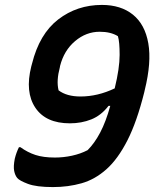

<svg xmlns="http://www.w3.org/2000/svg" viewBox="-20 -740 640 780"><path d="M394 -720Q471 -720 520 -680.5Q569 -641 582.5 -564Q596 -487 568 -374L566 -365Q536 -245 497.5 -169.5Q459 -94 412.5 -52.5Q366 -11 311.5 4.5Q257 20 195 20Q128 20 93.5 7Q59 -6 50 -17Q41 -28 37.5 -46Q34 -64 40 -95Q46 -120 57 -142H63Q92 -121 124 -110.5Q156 -100 203 -100Q238 -100 272.5 -107.5Q307 -115 336 -130Q364 -158 387 -201.5Q410 -245 428 -310H421Q391 -271 351 -255Q311 -239 264 -239Q166 -239 123.5 -302.5Q81 -366 107 -470L110 -481Q140 -602 216.5 -661Q293 -720 394 -720ZM218 -373Q251 -348 307 -348Q377 -348 446 -381Q466 -463 466 -517Q466 -571 459 -593Q430 -611 385 -611Q330 -611 285 -573Q240 -535 224 -472L223 -466Q216 -440 214.5 -416.5Q213 -393 218 -373Z"/></svg>

Font: Recursive Mn Csl St SmB
Style: Italic
Weight: 600
Italic angle: -15°
Monospace: yes
Version: Version 1.079;hotconv 1.0.112;makeotfexe 2.5.65598; ttfautoh